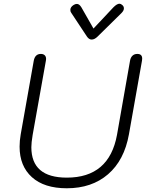

<svg xmlns="http://www.w3.org/2000/svg" viewBox="-20 -999 790 1029"><path d="M85 -213Q85 -245 91 -279L161 -674Q168 -710 199 -710Q212 -710 219.5 -703Q227 -696 227 -683Q227 -677 226 -674L155 -276Q148 -234 148 -210Q148 -47 338 -47Q565 -47 607 -276L677 -674Q680 -691 690 -700.5Q700 -710 716 -710Q742 -710 742 -685Q742 -678 741 -674L671 -279Q646 -140 559 -65Q472 10 338 10Q217 10 151 -49.5Q85 -109 85 -213ZM446 -803 362 -930Q357 -936 357 -946Q357 -961 374 -972Q383 -978 392 -978Q405 -978 416 -960L481 -846L588 -960Q607 -979 620 -979Q628 -979 634 -973Q644 -966 644 -954Q644 -942 631 -929L503 -803Q487 -787 471 -787Q457 -787 446 -803Z"/></svg>

Font: Kodchasan Light
Style: Italic
Weight: 300
Italic angle: -10°
Version: Version 1.000; ttfautohint (v1.6)